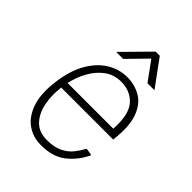

<svg xmlns="http://www.w3.org/2000/svg" viewBox="-201 -798 914 914"><g transform="rotate(45 256.0 -340.5)"><path d="M307 -691H335L433 -557H386L316 -653L222 -557H175ZM402 -132 439 -126Q413 -68 363.5 -28.5Q314 11 234 10Q181 10 140.5 -19Q100 -48 80.5 -105.5Q61 -163 72 -250Q83 -337 116 -394.5Q149 -452 196.5 -481Q244 -510 298 -510Q348 -510 389.5 -486Q431 -462 451.5 -405.5Q472 -349 460 -252H110V-250Q103 -194 113 -143Q123 -92 153.5 -59.5Q184 -27 239 -27Q287 -27 318.5 -42.5Q350 -58 369 -82Q388 -106 402 -132ZM293 -474Q245 -474 209.5 -448Q174 -422 150.5 -380Q127 -338 116 -289H424Q430 -390 392.5 -432Q355 -474 293 -474Z"/></g></svg>

Font: Haskoy ExtraLight
Style: Italic
Weight: 200
Designer: Ertekin Erdin
Foundry: Ertekin Erdin
Version: Version 2.000; ttfautohint (v1.8.4.7-5d5b)